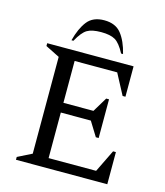

<svg xmlns="http://www.w3.org/2000/svg" viewBox="-125 -956 902 1050"><g transform="rotate(15 326.0 -431.0)"><path d="M65 0V-16L145 -56V-604L65 -644V-660H554V-488H538L476 -605H235V-368H405L455 -451H471V-232H455L405 -313H235V-55H504L566 -182H582V0ZM189 -710Q207 -780 239 -821Q271 -862 335 -862Q399 -862 431.5 -821Q464 -780 481 -710H470Q442 -763 414.5 -779Q387 -795 335 -795Q283 -795 256 -779Q229 -763 200 -710Z"/></g></svg>

Font: Spectral
Style: Regular
Weight: 400
Designer: Jean-Baptiste Levee
Foundry: Production Type
Version: Version 1.002